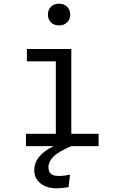

<svg xmlns="http://www.w3.org/2000/svg" viewBox="-20 -793 640 1042"><path d="M240 -714Q240 -740 256.5 -756.5Q273 -773 300 -773Q327 -773 344 -756.5Q361 -740 361 -714Q361 -688 344 -671.5Q327 -655 300 -655Q273 -655 256.5 -671.5Q240 -688 240 -714ZM515 -67V0H367Q295 31 269 58Q243 85 243 114Q243 138 256 150Q269 162 299 162Q326 162 360 155L352 223Q310 229 288 229Q232 229 199 201.5Q166 174 166 131Q166 51 271 0H121V-67H283V-460H126V-527H367V-67Z"/></svg>

Font: Fira Mono
Style: Regular
Weight: 400
Designer: Carrois Corporate & Edenspiekermann AG
Foundry: Carrois Corporate GbR & Edenspiekermann AG
Version: Version 3.206